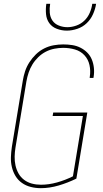

<svg xmlns="http://www.w3.org/2000/svg" viewBox="-20 -975 540 1003"><path d="M193 8Q166 8 140.5 1.5Q115 -5 94.5 -19.5Q74 -34 61 -55.5Q48 -77 42 -102.5Q36 -128 37 -154.5Q38 -181 42 -208L99 -553Q103 -578 111 -602.5Q119 -627 133.5 -649.5Q148 -672 167.5 -691Q187 -710 211 -722Q235 -734 260.5 -738.5Q286 -743 310 -743Q334 -743 357 -739.5Q380 -736 400 -726Q420 -716 435.5 -700.5Q451 -685 459.5 -664.5Q468 -644 470.5 -620.5Q473 -597 469 -573Q469 -572 468.5 -571Q468 -570 468 -568H448Q449 -569 449 -570.5Q449 -572 449 -573Q454 -605 447.5 -635Q441 -665 421 -686.5Q401 -708 371.5 -716.5Q342 -725 310 -725Q288 -725 264.5 -720.5Q241 -716 219.5 -705Q198 -694 180 -676.5Q162 -659 149.5 -638.5Q137 -618 129.5 -595.5Q122 -573 118 -550L61 -205Q57 -181 56.5 -157Q56 -133 61 -110.5Q66 -88 77 -68.5Q88 -49 106 -35.5Q124 -22 146.5 -16Q169 -10 194 -10Q235 -10 278 -22Q321 -34 361 -54L413 -369H255L258 -387H436L379 -42Q334 -20 286.5 -6Q239 8 193 8ZM329 -815Q302 -815 277 -824.5Q252 -834 237.5 -854Q223 -874 220.5 -901Q218 -928 222 -955H242Q238 -932 240 -908.5Q242 -885 254 -867.5Q266 -850 287.5 -841.5Q309 -833 332 -833Q355 -833 379 -841.5Q403 -850 421 -867.5Q439 -885 449 -908.5Q459 -932 462 -955H482Q478 -928 466 -901Q454 -874 433 -854Q412 -834 384 -824.5Q356 -815 329 -815Z"/></svg>

Font: Iosevka SS04 Thin Oblique
Style: Regular
Weight: 100
Italic angle: -9°
Monospace: yes
Designer: Belleve Invis
Foundry: Belleve Invis
Version: Version 19.0.0; ttfautohint (v1.8.4)